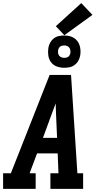

<svg xmlns="http://www.w3.org/2000/svg" viewBox="-24 -1218 644 1238"><path d="M-4 0V-101H46L103 -245L296 -735H434L475 -101H512V0H301V-101H353L348 -229H215L167 -101H206V0ZM344 -329 337 -490Q337 -505 336 -520.5Q335 -536 335 -551Q329 -536 323.5 -520.5Q318 -505 312 -490L253 -329ZM390 -781Q365 -781 342 -789.5Q319 -798 305 -817Q291 -836 287.5 -860.5Q284 -885 288 -910Q291 -928 300 -944Q309 -960 323.5 -971Q338 -982 355.5 -985.5Q373 -989 390 -989Q407 -989 423 -985.5Q439 -982 452.5 -973.5Q466 -965 475.5 -952.5Q485 -940 489.5 -925Q494 -910 495 -893Q496 -876 493 -860Q490 -842 481 -826Q472 -810 457 -799Q442 -788 424.5 -784.5Q407 -781 390 -781ZM390 -845Q397 -845 403.5 -846.5Q410 -848 416 -852Q422 -856 425 -862.5Q428 -869 430 -875Q431 -885 429.5 -894.5Q428 -904 422.5 -911Q417 -918 408.5 -921.5Q400 -925 390 -925Q384 -925 377 -923.5Q370 -922 364.5 -918Q359 -914 355.5 -907.5Q352 -901 351 -895Q349 -885 350.5 -875.5Q352 -866 357.5 -859Q363 -852 372 -848.5Q381 -845 390 -845ZM391 -991 336 -1049 500 -1198 572 -1122Z"/></svg>

Font: Iosevka Slab Extended
Style: Bold Italic
Weight: 700
Width: 7
Italic angle: -9°
Monospace: yes
Designer: Belleve Invis
Foundry: Belleve Invis
Version: Version 11.1.0; ttfautohint (v1.8.3)